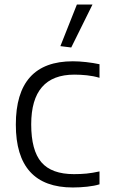

<svg xmlns="http://www.w3.org/2000/svg" viewBox="-20 -820 504 849"><path d="M247 -616 320 -800H389L295 -610ZM302 9Q50 9 50 -269Q50 -549 302 -549Q329 -549 360.5 -545.5Q392 -542 420 -536V-476Q393 -484 364.5 -487Q336 -490 309 -490Q118 -490 118 -270Q118 -155 163 -102.5Q208 -50 307 -50Q337 -50 362.5 -52.5Q388 -55 420 -62V-5Q398 2 365.5 5.5Q333 9 302 9Z"/></svg>

Font: Encode Sans Normal
Style: Light
Weight: 300
Designer: Pablo Impallari, Andres Torresi
Foundry: Pablo Impallari, Andres Torresi
Version: Version 1.000; ttfautohint (v1.00) -l 8 -r 50 -G 200 -x 14 -